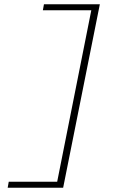

<svg xmlns="http://www.w3.org/2000/svg" viewBox="-20 -728 640 900"><path d="M16 152 21 124H248L408 -680H181L186 -708H448L276 152Z"/></svg>

Font: Source Code Pro Light
Style: Italic
Weight: 300
Italic angle: -11°
Monospace: yes
Designer: Paul D. Hunt, Teo Tuominen
Foundry: Adobe Systems Incorporated
Version: Version 1.050;PS 1.000;hotconv 16.6.51;makeotf.lib2.5.65220